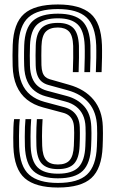

<svg xmlns="http://www.w3.org/2000/svg" viewBox="-20 -829 516 858"><path d="M238.8 9Q139 9 91.2 -32.1Q43.5 -73.2 39.8 -173Q39.2 -190.2 39.2 -213.6Q39.1 -237 40 -259.6Q40.8 -282.2 43 -296.7H68.6Q67 -285.4 66 -265.4Q65 -245.4 64.9 -221.5Q64.7 -197.7 65.5 -174Q68.8 -84.9 110.4 -48.2Q151.9 -11.5 238.8 -11.5Q328.7 -11.5 369 -49.3Q409.3 -87 412.9 -174Q413.5 -189.2 413.9 -203.5Q414.2 -217.8 414.3 -232.5Q414.3 -247.1 413.7 -263.3Q411.3 -328.2 377.4 -368.5Q343.5 -408.8 283.3 -425.3L195.8 -449.4Q178 -454.4 165.6 -465Q153.3 -475.6 146.8 -493.4Q140.3 -511.1 139.5 -537Q138.8 -561.6 138.9 -581.2Q139 -600.8 139.7 -625.4Q141.6 -679.1 164.8 -702.9Q187.9 -726.7 238.6 -726.7Q285.5 -726.7 308 -703.5Q330.5 -680.3 332.7 -624.6Q333.4 -603.4 332.9 -570.3Q332.5 -537.2 331.3 -506.8H305.5Q306.7 -538.4 307.2 -569.9Q307.7 -601.3 307 -623.9Q305.4 -670.6 288.2 -688.4Q271 -706.1 238.6 -706.1Q203.4 -706.1 185.2 -688.1Q166.9 -670 165.3 -622.7Q164.7 -602.4 164.7 -581.2Q164.7 -560 165.2 -537.8Q165.8 -518.2 170.1 -505.5Q174.4 -492.8 182.4 -485.6Q190.4 -478.4 201.7 -475.1L288.7 -450.2Q359 -430.4 397.9 -383.5Q436.8 -336.5 439.4 -264.4Q440.1 -250 440 -234.3Q440 -218.5 439.6 -202.9Q439.3 -187.2 438.6 -173Q434.6 -75.6 388.3 -33.3Q342.1 9 238.8 9ZM238.8 -32.1Q164.6 -32.1 129.5 -64.5Q94.3 -96.9 91.3 -174.9Q90.7 -194.9 90.7 -217.7Q90.8 -240.4 91.5 -261.4Q92.3 -282.4 93.9 -296.7H119.4Q118 -281.7 117.3 -261.6Q116.5 -241.5 116.4 -219.3Q116.4 -197.1 117 -175.7Q119.5 -109.2 148.1 -81Q176.8 -52.8 238.8 -52.8Q303.3 -52.8 331.1 -82.1Q358.9 -111.4 361.4 -176.1Q362.1 -191.4 362.4 -205.1Q362.7 -218.9 362.8 -232.6Q362.9 -246.3 362.2 -261.2Q361.2 -292.1 350.4 -314.9Q339.6 -337.7 320 -352.8Q300.4 -367.9 272.5 -375.2L184.2 -398.7Q156.9 -406.1 135.6 -422.3Q114.3 -438.4 101.8 -466.1Q89.2 -493.8 88 -535.5Q87.5 -552.8 87.4 -567.4Q87.3 -582 87.5 -596.3Q87.7 -610.6 88.2 -626.5Q91.1 -703.3 126.7 -735.6Q162.3 -767.9 238.6 -767.9Q313.4 -767.9 347.4 -735Q381.3 -702.2 384.2 -625.9Q384.9 -605 384.4 -570.5Q383.9 -536.1 382.6 -506.8H357Q358.2 -537.4 358.7 -571Q359.2 -604.5 358.4 -625.1Q356 -692.1 327.2 -719.7Q298.4 -747.2 238.6 -747.2Q177.5 -747.2 147 -720.4Q116.5 -693.5 114 -626Q113 -601.1 113.1 -580.3Q113.2 -559.4 113.8 -536.1Q114.8 -503.8 123.7 -481Q132.6 -458.2 149.3 -444.2Q166.1 -430.1 190 -423.6L277.9 -400.1Q326.2 -387.3 356 -354Q385.7 -320.6 388 -262.3Q388.6 -247.8 388.7 -234.6Q388.7 -221.5 388.4 -207.4Q388 -193.2 387.2 -175.1Q384.2 -99.2 350 -65.7Q315.8 -32.1 238.8 -32.1ZM238.8 -73.3Q190.4 -73.3 167.5 -97Q144.7 -120.6 142.7 -176.8Q142.2 -196.7 142.1 -217.7Q142 -238.7 142.8 -259Q143.5 -279.3 144.8 -296.7H170.3Q169.3 -279.4 168.5 -260.4Q167.7 -241.3 167.7 -220.6Q167.7 -199.8 168.5 -177.4Q170.1 -132 186.8 -113Q203.6 -93.9 238.8 -93.9Q275.1 -93.9 291.7 -113.5Q308.2 -133.1 310 -177.7Q310.8 -197.1 311.1 -210.8Q311.5 -224.5 311.5 -235.8Q311.4 -247.2 310.8 -259.5Q310.1 -277.9 304.3 -291.1Q298.4 -304.2 287.8 -312.7Q277.2 -321.1 261.7 -325.1L172.7 -348.9Q130 -360.3 100.1 -384.2Q70.3 -408.2 54.1 -445.6Q38 -482.9 36.6 -533.8Q35.9 -559.7 35.9 -581.6Q35.9 -603.6 36.8 -628Q40.5 -725.3 87.7 -767.1Q134.9 -809 238.6 -809Q337.1 -809 384.5 -768.3Q431.8 -727.5 435.6 -627.8Q436.4 -607.1 435.9 -571.5Q435.5 -536 434 -506.8H408.3Q409.7 -535.2 410.2 -570Q410.7 -604.9 409.9 -626.8Q406.5 -714 366.4 -751.2Q326.3 -788.5 238.6 -788.5Q149.3 -788.5 107.6 -751.7Q65.8 -714.9 62.5 -627.2Q61.6 -602.5 61.6 -579.9Q61.7 -557.4 62.3 -534.6Q63.7 -490.4 77.2 -458Q90.7 -425.5 116.2 -404.7Q141.6 -383.9 178.6 -373.8L267.1 -350.1Q288.4 -344.4 303.5 -332.9Q318.6 -321.4 327.1 -303.4Q335.6 -285.4 336.5 -260.3Q337.1 -247.2 337 -234.6Q337 -222 336.8 -208.2Q336.5 -194.4 335.7 -177.1Q333.4 -121.7 311 -97.5Q288.7 -73.3 238.8 -73.3Z"/></svg>

Font: Big Shoulders Inline Text SC Thin
Style: Regular
Weight: 100
Designer: Patric King
Foundry: XO Type Co
Version: Version 2.002